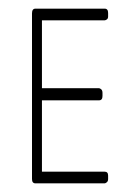

<svg xmlns="http://www.w3.org/2000/svg" viewBox="-20 -424 318 444"><path d="M222 0H62Q54 0 54 -10V-393Q54 -404 62 -404H222Q230 -404 230 -394V-386Q230 -381 227 -379Q224 -377 222 -377H77V-220H209Q211 -220 214 -217.5Q217 -215 217 -209V-202Q217 -192 209 -192H77V-27H222Q230 -27 230 -18V-10Q230 -5 227 -2.5Q224 0 222 0Z"/></svg>

Font: Chathura Light
Style: Regular
Weight: 300
Designer: Appaji Ambarisha Darbha
Foundry: Aditya Fonts
Version: Version 1.001 2016